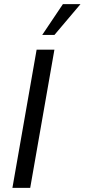

<svg xmlns="http://www.w3.org/2000/svg" viewBox="-20 -908 409 928"><path d="M40 0 157 -668H243L126 0ZM184 -739 284 -888H369L243 -739Z"/></svg>

Font: Celebes
Style: Italic
Weight: 400
Italic angle: -10°
Designer: Anugrah Pasau
Foundry: Lafontype
Version: Version 1.000; ttfautohint (v1.8.4)